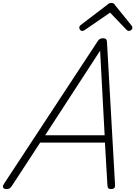

<svg xmlns="http://www.w3.org/2000/svg" viewBox="-66 -1276 923 1310"><path d="M-22 14Q-38 14 -44 5Q-50 -4 -40 -20L600 -994Q607 -1005 615 -1010Q623 -1015 637 -1015Q650 -1015 656.5 -1009.5Q663 -1004 664 -988L719 -14Q720 0 713.5 7Q707 14 692 14Q678 14 673 8.5Q668 3 667 -10L650 -303H208L16 -9Q6 5 -1 9.5Q-8 14 -22 14ZM242 -353H648L617 -930ZM495 -1065Q486 -1065 480.5 -1072Q475 -1079 475 -1087Q475 -1093 477 -1096.5Q479 -1100 483 -1104L664 -1242Q673 -1251 680 -1253.5Q687 -1256 695 -1256Q702 -1256 708 -1253Q714 -1250 719 -1241L832 -1101Q835 -1098 836 -1093.5Q837 -1089 837 -1086Q837 -1077 829 -1071Q821 -1065 814 -1065Q808 -1065 803 -1068Q798 -1071 794 -1076L685 -1190L518 -1075Q511 -1070 506 -1067.5Q501 -1065 495 -1065Z"/></svg>

Font: Playwrite US Trad ExtraLight
Style: Regular
Weight: 250
Designer: Veronika Burian, José Scaglione
Foundry: TypeTogether
Version: Version 1.003